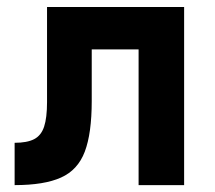

<svg xmlns="http://www.w3.org/2000/svg" viewBox="-20 -538 626 558"><path d="M22.5 0V-123Q58.6 -123 79.1 -133.5Q99.6 -144 108.2 -169.9Q116.7 -195.8 116.7 -241.2V-517.6H246.6V-244.6Q246.6 -150.4 226.4 -97.2Q206.2 -43.9 157.3 -22Q108.4 0 22.5 0ZM382.8 0V-517.6H515.1V0ZM142.1 -394.5V-517.6H497.1V-394.5Z"/></svg>

Font: Cascadia Mono
Style: Regular
Weight: 400
Monospace: yes
Designer: Aaron Bell
Foundry: Saja Typeworks
Version: Version 2404.023